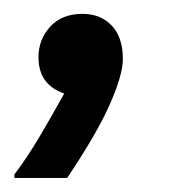

<svg xmlns="http://www.w3.org/2000/svg" viewBox="-48 -128 268 273"><path d="M-27.5 125V120Q-9.2 95.8 8.3 66.2Q25.8 36.7 43.3 5Q6.7 -7.5 6.7 -46.7Q6.7 -71.7 23.3 -90Q40 -108.3 69.2 -108.3Q95 -108.3 110.8 -91.7Q126.7 -75 126.7 -44.2Q126.7 -21.7 108.3 20Q90 61.7 47.5 125Z"/></svg>

Font: Familjen Grotesk GF
Style: Italic
Weight: 400
Designer: Anders Wikstroem, Jonas Baeckman, Matilda Gysing, Kristian Moeller
Foundry: Familjen STHML AB
Version: Version 2.000; Beta; Release 4; Build 6